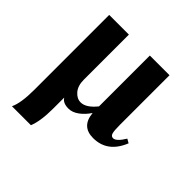

<svg xmlns="http://www.w3.org/2000/svg" viewBox="-174 -607 959 959"><g transform="rotate(45 305.0 -128.0)"><path d="M199 -9V68Q199 156 179 205H45Q66 162 66 67V-461H205V-143Q205 -100 226 -75.5Q247 -51 274 -51Q312 -51 353 -102V-461H492V-111Q492 -70 496.5 -54.5Q501 -39 515 -39Q537 -39 567 -88L588 -76Q545 31 444 31Q362 31 354 -55H353Q333 -25 306.5 -5.5Q280 14 253 14Q214 14 200 -9Z"/></g></svg>

Font: STIX
Style: Bold
Weight: 700
Designer: MicroPress Inc., with final additions and corrections provided by Coen Hoffman, Elsevier (retired)
Version: Version 1.1.1